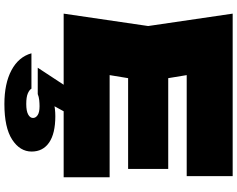

<svg xmlns="http://www.w3.org/2000/svg" viewBox="-120 -670 1053 852"><g transform="rotate(90 406.0 -243.5)"><path d="M729 -464V-286H164V-464ZM341 -375 295 -96 197 -204H766V0H40L95 -375L40 -750H761V-546H197L295 -654ZM372 -25H487L436 68L373 64Q401 52 431.5 44.5Q462 37 495 37Q572 37 612 64.5Q652 92 652 142Q652 194 599 228.5Q546 263 441 263Q350 263 291 231.5Q232 200 216 143H373Q378 152 394 159Q410 166 441 166Q472 166 487.5 157.5Q503 149 503 136Q503 124 490.5 115.5Q478 107 451 107Q438 107 423.5 108.5Q409 110 397 115H280Z"/></g></svg>

Font: Unbounded Black
Style: Regular
Weight: 900
Designer: Luke Prowse, Jean-Baptiste Morizot, Fátima Lázaro, Florian Runge
Foundry: NaN
Version: Version 1.701;gftools[0.9.28.dev5+ged2979d]